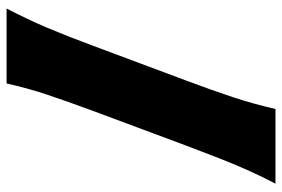

<svg xmlns="http://www.w3.org/2000/svg" viewBox="-157 -701 858 584"><g transform="rotate(90 272.0 -409.0)"><path d="M5.9 0Q39.1 -64 64.5 -123.8Q89.8 -183.6 118.7 -261.7L225.1 -546.4Q255.4 -627.4 275.9 -689.5Q296.4 -751.5 311.5 -817.9H538.6Q515.6 -773.9 497.1 -732.2Q478.5 -690.4 460.7 -644.8Q442.9 -599.1 421.9 -543.5L316.9 -261.7Q288.1 -183.6 268.1 -123.8Q248 -64 233.9 0Z"/></g></svg>

Font: Pinar DS4-ExtraBold
Style: Regular
Weight: 800
Designer: Amin Abedi
Version: Version 2.000